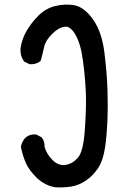

<svg xmlns="http://www.w3.org/2000/svg" viewBox="-20 -793 540 827"><path d="M219.2 13.7Q175.3 7.3 139.6 -25.9Q122.6 -42.5 110.4 -58.8Q98.1 -75.2 90.8 -92.3Q76.7 -125 70.3 -159.7V-161.1V-163.1Q72.8 -173.3 77.1 -182.1Q81.5 -190.9 88.4 -198.7L88.9 -199.2L89.4 -199.7Q107.9 -216.3 133.8 -213.9H135.7L137.2 -212.9L156.7 -203.1L158.7 -202.1L159.7 -200.7Q173.3 -184.6 171.9 -160.2Q176.8 -144 185.3 -129.9Q193.8 -115.7 207 -103Q231.9 -78.6 260.7 -82.5Q291 -86.4 314.9 -112.8Q339.4 -139.6 345.7 -237.3Q352.5 -337.9 349.6 -399.4Q348.6 -419.9 346.9 -441.7Q345.2 -463.4 342.8 -486.6Q340.3 -509.8 336.9 -534.2Q327.6 -606 303.2 -646.5Q281.2 -682.6 257.3 -677.7Q250.5 -676.8 243.7 -674.1Q236.8 -671.4 230 -667.2Q223.1 -663.1 216.3 -657.5Q209.5 -651.9 202.1 -644.5Q188.5 -630.4 180.4 -616.7Q172.4 -603 169.9 -590.3Q168.5 -584.5 167.2 -578.6Q166 -572.8 164.6 -567.1Q163.1 -561.5 161.9 -555.9Q160.6 -550.3 158.9 -544.7Q157.2 -539.1 155.8 -533.7L154.8 -530.3L152.3 -528.3Q143.1 -521.5 131.8 -518.6Q120.6 -515.6 108.4 -516.6H106.4L105 -517.6L85.4 -527.3L83.5 -528.3L82 -530.8Q66.4 -552.7 68.4 -584.5V-585V-585.4Q74.7 -626.5 95.2 -661.1Q115.2 -695.3 145.5 -725.6Q161.1 -741.2 179.4 -751.7Q197.8 -762.2 218.3 -767.1Q259.3 -777.3 299.8 -770.5Q342.8 -762.7 380.9 -709Q418.5 -655.8 429.7 -566.9Q440.4 -480.5 442.9 -408.2Q445.3 -335.9 442.9 -274.4Q441.4 -243.7 439 -214.6Q436.5 -185.5 432.6 -158.2Q424.3 -102.1 401.9 -67.9Q378.9 -34.2 348.9 -14.4Q318.8 5.4 286.1 10.7Q254.4 15.6 220.2 13.7H219.7Z"/></svg>

Font: NaikaiFont
Style: Bold
Weight: 700
Version: Version 1.89